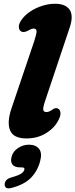

<svg xmlns="http://www.w3.org/2000/svg" viewBox="-20 -740 410 1045"><path d="M359.5 -590.5 226 -192Q213 -154 215.5 -142Q218 -130 232.5 -130Q241.5 -130 250.5 -134.5Q259.5 -139 269.5 -146.5Q286 -156.5 299.5 -146.5Q308.5 -139.5 309.2 -124.5Q310 -109.5 299 -88Q278 -44.5 231.2 -15.5Q184.5 13.5 124.5 13.5Q53 13.5 35 -30.2Q17 -74 42 -148.5L165.5 -513.5Q179 -555 179 -569.8Q179 -584.5 162.5 -584.5Q155.5 -584.5 148.5 -581.2Q141.5 -578 131.5 -572.5Q108 -560.5 94 -569.5Q83 -577 82.5 -593.2Q82 -609.5 95 -629Q112.5 -655.5 142.8 -676Q173 -696.5 208.8 -708Q244.5 -719.5 279.5 -719.5Q337 -719.5 359 -687Q381 -654.5 359.5 -590.5ZM89.5 171Q59 171 47.5 155.2Q36 139.5 43 113.5Q50.5 84 78 65.8Q105.5 47.5 137.5 47.5Q174.5 47.5 192.5 70Q210.5 92.5 198.5 137Q184.5 190.5 148.2 227.8Q112 265 42 283Q23 288 14 282Q5 276 5.5 263Q7 235.5 41 226Q81.5 214.5 95.5 204.8Q109.5 195 112.5 184Q116 171 99 171Z"/></svg>

Font: Fraunces 9pt SuperSoft
Style: Bold Italic
Weight: 700
Italic angle: -16°
Version: Version 1.000;[b76b70a41]